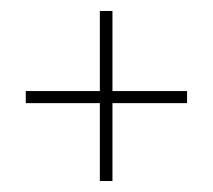

<svg xmlns="http://www.w3.org/2000/svg" viewBox="-20 -489 388 350"><path d="M27 -301V-323H162V-469H185V-323H321V-301H185V-159H162V-301Z"/></svg>

Font: Moniqa Narrow Heading
Style: Bold
Weight: 700
Width: 4
Designer: Rajesh Rajput
Foundry: Rajesh Rajput
Version: Version 1.000